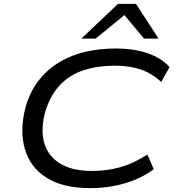

<svg xmlns="http://www.w3.org/2000/svg" viewBox="-20 -965 913 994"><path d="M448 9Q305 9 220 -45.5Q135 -100 108 -196Q81 -292 113 -413Q137 -494 182 -550.5Q227 -607 288 -643.5Q349 -680 423 -697Q497 -714 579 -714Q670 -714 741 -690.5Q812 -667 858 -618L815 -541Q765 -586 708 -605.5Q651 -625 574 -625Q487 -625 415 -602Q343 -579 292.5 -527Q242 -475 215 -389Q189 -295 209 -225.5Q229 -156 291.5 -118Q354 -80 455 -80Q536 -80 605 -100Q674 -120 743 -165L776 -89Q733 -57 681.5 -35.5Q630 -14 570.5 -2.5Q511 9 448 9ZM401 -765 591 -945H684L801 -765H726L624 -887L475 -765Z"/></svg>

Font: Nunito Sans 7pt Expanded
Style: Italic
Weight: 400
Width: 7
Italic angle: -9°
Designer: Vernon Adams
Foundry: Vernon Adams
Version: Version 3.101;gftools[0.9.27]